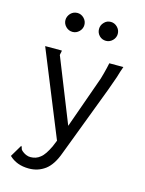

<svg xmlns="http://www.w3.org/2000/svg" viewBox="-125 -740 749 989"><g transform="rotate(15 250.0 -245.5)"><path d="M59 -425 231 -2 217 32C202 63 188 85 172 97C158 109 140 115 121 115C113 115 106 114 99 111C92 108 87 106 82 102C78 100 75 96 72 94L68 89C67 88 66 85 65 80C64 76 62 73 60 71L22 135C49 161 84 174 127 174C160 174 188 165 214 146C238 128 259 97 275 52L294 2L418 -325C428 -352 436 -376 444 -398C450 -420 457 -440 463 -457H388C385 -440 380 -422 375 -402C370 -381 363 -359 354 -336L267 -91L133 -427C132 -428 131 -430 131 -433C131 -436 132 -440 133 -444C134 -447 135 -452 135 -457H46ZM198 -650C188 -660 176 -665 163 -665C149 -665 137 -660 127 -650C117 -639 112 -627 112 -614C112 -601 117 -589 127 -579C137 -569 149 -564 163 -564C176 -564 188 -569 198 -579C208 -589 213 -601 213 -614C213 -628 208 -640 198 -650ZM376 -650C366 -660 354 -665 341 -665C327 -665 315 -660 306 -650C296 -640 291 -628 291 -614C291 -600 296 -588 306 -578C315 -569 327 -564 341 -564C354 -564 366 -569 376 -579C386 -589 391 -601 391 -614C391 -628 386 -640 376 -650Z"/></g></svg>

Font: Inconsolatazi4
Style: Regular
Weight: 400
Designer: Raph Levien, Kirill Tkachev
Foundry: Cyreal
Version: Version 1.013